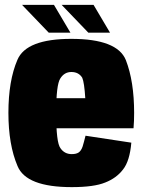

<svg xmlns="http://www.w3.org/2000/svg" viewBox="-20 -763 590 788"><path d="M274.5 5V-130.5Q244.5 -130.5 228 -155Q210.5 -178 210.5 -299.5Q210.5 -415.5 227.5 -441Q244 -467.5 273 -467.5Q303 -467.5 317.5 -444Q326 -424.5 330 -360H194V-236.5H528Q530.5 -265.5 530.5 -299.5Q530.5 -429 496.5 -516.5Q461 -603.5 272.5 -603.5Q88 -603.5 51.5 -517.5Q14.5 -431.5 14.5 -300Q14.5 -169 52 -81.5Q87.5 5 274.5 5ZM274.5 -130.5V5Q366 5 412 -14Q458 -32 485 -67.5Q512.5 -102 519 -177.5L331 -206Q324.5 -179.5 319 -161.5Q313 -144 302.5 -137Q292.5 -130.5 274.5 -130.5ZM342.5 -629H431.5L364 -743H233ZM180 -629H269L201.5 -743H70.5Z"/></svg>

Font: Anybody Condensed Black
Style: Regular
Weight: 900
Width: 3
Designer: Tyler Finck
Foundry: Etcetera Type Company
Version: Version 1.113;gftools[0.9.25]